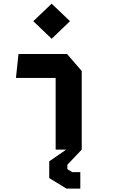

<svg xmlns="http://www.w3.org/2000/svg" viewBox="-20 -836 660 1073"><path d="M291 -426.5 319.4 -400.6H69.2L83.3 -534.2H354.6L436.8 -439.2V0H291ZM166.1 -717.6 268.8 -815.5 371 -717.6 268.8 -619.2ZM381.2 -21.4 436.8 0 356.5 84.7V109.3L383.8 125.8H428.8V217.9H351.2L255.1 159.2V65.6Z"/></svg>

Font: Monaspace Krypton Var ExLight
Style: Regular
Weight: 200
Designer: Riley Cran and the Lettermatic Team
Version: Version 1.200 (Monaspace Krypton Var)